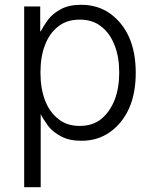

<svg xmlns="http://www.w3.org/2000/svg" viewBox="-20 -575 640 802"><path d="M148 -548V-444H150Q162 -467 181 -493Q201 -519 235 -537Q268 -555 319 -555Q388 -555 439 -519Q491 -482 519 -420Q547 -357 547 -271Q547 -185 519 -122Q491 -60 439 -23Q388 13 320 13Q269 13 236 -5Q201 -23 181 -49Q158 -81 150 -99V207H81V-548ZM168 -156Q187 -106 225 -77Q260 -49 313 -49Q367 -49 403 -78Q439 -108 459 -158Q478 -208 478 -272Q478 -337 459 -385Q439 -437 403 -464Q368 -493 313 -493Q259 -493 224 -465Q187 -437 168 -387Q149 -339 149 -272Q149 -206 168 -156Z"/></svg>

Font: Sinter Normal
Style: Regular
Weight: 350
Foundry: Adobe & rsms
Version: Version 1.000